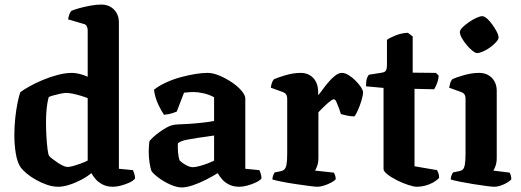

<svg xmlns="http://www.w3.org/2000/svg" viewBox="-20 -820 2289 843"><path d="M237 0Q211 0 185.5 -9Q160 -18 137 -31Q114 -44 97.5 -58Q81 -72 73 -82Q57 -103 50 -142.5Q43 -182 43 -227Q43 -265 47 -302Q51 -339 57 -368.5Q63 -398 69 -415Q83 -426 109 -440.5Q135 -455 167 -468.5Q199 -482 233 -491Q267 -500 297 -500Q310 -500 329 -495.5Q348 -491 365 -483V-688Q365 -696 361 -704.5Q357 -713 347 -715L279 -735Q281 -748 285 -758Q289 -768 293 -772Q303 -777 326 -783.5Q349 -790 376 -795Q403 -800 424 -800Q459 -800 480.5 -778Q502 -756 502 -721V-79L564 -73Q566 -68 569.5 -57.5Q573 -47 573 -36Q565 -26 547.5 -18Q530 -10 510.5 -5Q491 0 477 0Q449 0 429.5 -10.5Q410 -21 398.5 -35Q387 -49 381 -60Q364 -45 337.5 -31Q311 -17 284 -8.5Q257 0 237 0ZM277 -87Q286 -87 300.5 -91Q315 -95 333 -101.5Q351 -108 365 -115V-389Q353 -394 335 -399.5Q317 -405 300 -408.5Q283 -412 271 -412Q262 -412 247 -409Q232 -406 217.5 -402Q203 -398 194 -394Q191 -384 188 -366.5Q185 -349 183.5 -327.5Q182 -306 182 -283Q182 -251 184 -218.5Q186 -186 189 -163Q192 -140 196 -135Q200 -130 210 -122.5Q220 -115 231.5 -107Q243 -99 255.5 -93Q268 -87 277 -87Z M778 3Q756 3 728 -9.5Q700 -22 677 -39Q654 -56 645 -69Q640 -83 636.5 -106.5Q633 -130 633 -154Q633 -168 634 -179.5Q635 -191 636 -200Q642 -208 654 -219Q666 -230 681.5 -241Q697 -252 711.5 -260Q726 -268 735 -270Q744 -273 765 -274Q786 -275 808 -276Q824 -277 839.5 -278.5Q855 -280 870 -281.5Q885 -283 897.5 -285Q910 -287 920 -289V-393Q898 -405 873 -410.5Q848 -416 829 -416Q820 -416 807.5 -415Q795 -414 788 -413L756 -330Q751 -328 736.5 -323Q722 -318 700 -316Q690 -330 675.5 -360Q661 -390 656 -426Q679 -444 709.5 -458Q740 -472 773 -481Q806 -490 837 -495Q868 -500 891 -500Q915 -500 943.5 -488Q972 -476 998 -458.5Q1024 -441 1040.5 -421.5Q1057 -402 1057 -388V-79L1119 -73Q1121 -68 1124.5 -58.5Q1128 -49 1128 -36Q1119 -26 1101.5 -18Q1084 -10 1065 -5Q1046 0 1031 0Q1005 0 986 -9.5Q967 -19 955 -33Q943 -47 936 -60Q914 -46 884.5 -31Q855 -16 826.5 -6.5Q798 3 778 3ZM827 -86Q837 -86 854.5 -90.5Q872 -95 890.5 -102Q909 -109 920 -115V-225Q904 -223 886 -220Q868 -217 850 -215Q825 -211 800.5 -206.5Q776 -202 761 -191Q760 -175 761.5 -153Q763 -131 769 -115Q779 -105 796 -95.5Q813 -86 827 -86Z M1375 0Q1365 0 1337.5 -3.5Q1310 -7 1277 -12Q1244 -17 1216 -22.5Q1188 -28 1176 -32Q1176 -40 1179 -48.5Q1182 -57 1186 -63L1211 -68Q1222 -70 1228.5 -76Q1235 -82 1238 -98Q1241 -114 1241 -146V-388Q1241 -398 1236.5 -405Q1232 -412 1224 -415L1169 -435Q1171 -448 1174 -457Q1177 -466 1183 -472Q1200 -480 1234.5 -490Q1269 -500 1300 -500Q1334 -500 1355.5 -477.5Q1377 -455 1377 -414V-402Q1383 -408 1394.5 -424Q1406 -440 1420.5 -457.5Q1435 -475 1451 -487.5Q1467 -500 1481 -500Q1495 -500 1511 -490Q1527 -480 1541.5 -465.5Q1556 -451 1565 -437Q1574 -423 1574 -415Q1574 -402 1567.5 -380Q1561 -358 1552 -337.5Q1543 -317 1536 -309Q1521 -309 1504 -312.5Q1487 -316 1477 -319Q1474 -329 1468.5 -344Q1463 -359 1457.5 -371.5Q1452 -384 1446 -384Q1441 -384 1431.5 -377Q1422 -370 1411 -360Q1400 -350 1391 -340.5Q1382 -331 1378 -327V-127Q1378 -106 1372.5 -91Q1367 -76 1363 -71L1446 -62Q1448 -59 1451 -51Q1454 -43 1454 -33Q1447 -25 1432.5 -17.5Q1418 -10 1402 -5Q1386 0 1375 0Z M1811 0Q1797 0 1772.5 -8Q1748 -16 1723 -28.5Q1698 -41 1681 -54.5Q1664 -68 1664 -78V-434L1587 -441Q1587 -465 1591.5 -477Q1596 -489 1600 -492L1657 -501Q1669 -503 1674 -509.5Q1679 -516 1679 -538V-645Q1691 -654 1717 -664.5Q1743 -675 1771 -676L1792 -660V-501L1894 -500L1906 -488Q1905 -470 1898.5 -453.5Q1892 -437 1886 -428L1800 -430V-90L1899 -73Q1901 -69 1904.5 -60.5Q1908 -52 1908 -39Q1898 -28 1882 -19Q1866 -10 1847.5 -5Q1829 0 1811 0Z M2151 0Q2140 0 2114 -3.5Q2088 -7 2056.5 -12Q2025 -17 1998 -22.5Q1971 -28 1959 -32Q1959 -40 1962 -48.5Q1965 -57 1969 -63L1994 -68Q2005 -70 2011.5 -75.5Q2018 -81 2021 -97.5Q2024 -114 2024 -146V-388Q2024 -398 2019.5 -405Q2015 -412 2007 -415L1952 -435Q1954 -446 1957 -456Q1960 -466 1966 -472Q1984 -481 2018.5 -490.5Q2053 -500 2083 -500Q2118 -500 2139.5 -478Q2161 -456 2161 -421V-127Q2161 -106 2155.5 -91Q2150 -76 2146 -71L2218 -62Q2220 -58 2222.5 -50.5Q2225 -43 2225 -33Q2220 -26 2206.5 -18Q2193 -10 2178 -5Q2163 0 2151 0ZM2075 -587Q2067 -587 2054 -597.5Q2041 -608 2028.5 -623Q2016 -638 2007.5 -653.5Q1999 -669 1999 -679Q1999 -688 2010.5 -699.5Q2022 -711 2038.5 -722.5Q2055 -734 2071.5 -741.5Q2088 -749 2097 -749Q2107 -749 2119 -738Q2131 -727 2142 -711.5Q2153 -696 2161 -681Q2169 -666 2169 -655Q2169 -647 2158 -635Q2147 -623 2132 -612Q2117 -601 2101 -594Q2085 -587 2075 -587Z"/></svg>

Font: Texturina 12pt
Style: Bold
Weight: 700
Designer: Guillermo Torres Carreño
Foundry: Omnibus-Type
Version: Version 1.002